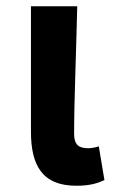

<svg xmlns="http://www.w3.org/2000/svg" viewBox="-20 -580 369 614"><path d="M224 14C268 14 292 6 314 -4L296 -112C284 -108 271 -106 262 -106C232 -106 217 -117 217 -152C217 -257 224 -423 227 -560H79V-159C79 -54 113 14 224 14Z"/></svg>

Font: Genne Gothic Bold
Style: Regular
Weight: 700
Designer: Ryoko NISHIZUKA (kana & ideographs); Paul D. Hunt (Latin, Greek & Cyrillic); Wenlong ZHANG (bopomofo); Sandoll Communica
Foundry: Adobe Systems Incorporated
Version: Version 1.004;PS 1.004;hotconv 16.6.51;makeotf.lib2.5.65220